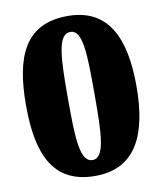

<svg xmlns="http://www.w3.org/2000/svg" viewBox="-83 -791 734 868"><g transform="rotate(-10 284.5 -357.0)"><path d="M285 10C472 10 538 -137 538 -358C538 -580 472 -724 286 -724C89 -724 31 -580 31 -359C31 -137 89 10 285 10ZM285 -63C227 -63 223 -172 223 -358C223 -544 227 -651 286 -651C342 -651 345 -544 345 -358C345 -172 342 -63 285 -63Z"/></g></svg>

Font: UArctic Serif Black
Style: Regular
Weight: 900
Designer: Customization by Puisto advertising & original work Monotype Design Team
Foundry: Monotype Imaging Inc.
Version: Version 2.004